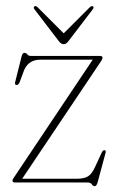

<svg xmlns="http://www.w3.org/2000/svg" viewBox="-20 -613 390 645"><path d="M320.5 -409 54.5 -12.5H238Q262 -12.5 275.5 -20.5Q289 -28.5 300.5 -54.5L321.5 -100Q326 -109 331 -108.5Q337 -108 334.5 -99L308.5 -2.5Q304.5 12.5 298.5 12.5Q292.5 12.5 288.5 6.2Q284.5 0 273.5 0H30Q22 0 22 -6Q22 -9.5 26 -15.5L291.5 -412.5H115Q71.5 -412.5 57.5 -368L46 -337Q42 -327.5 36 -327.5Q28.5 -327.5 31 -337.5L52.5 -423.5Q55.5 -435.5 62 -435.5Q68 -435.5 71.8 -430.2Q75.5 -425 85 -425H316.5Q324.5 -425 324.5 -419Q324.5 -415.5 320.5 -409ZM210.5 -475.5Q202.5 -464.5 194.5 -464.5Q184.5 -464.5 177 -475.5L96 -581.5Q91 -587.5 95.5 -591.5Q100 -595 107 -588L194 -501L281 -588Q288 -594.5 292.5 -591.5Q296.5 -588 291.5 -581.5Z"/></svg>

Font: Fraunces 144pt Soft Thin
Style: Regular
Weight: 100
Version: Version 1.000;[0bf87f6ff]